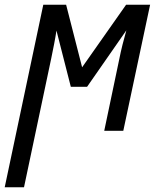

<svg xmlns="http://www.w3.org/2000/svg" viewBox="-53 -556 677 816"><path d="M-33 240H49L165 -309C173 -348 182 -392 187 -426L248 -187H317L484 -427C473 -388 462 -346 454 -305L390 0H471L585 -536H483L296 -270L228 -536H131Z"/></svg>

Font: Noto Sans SemiCondensed
Style: Italic
Weight: 400
Width: 4
Italic angle: -12°
Designer: Monotype Design Team
Foundry: Monotype Imaging Inc.
Version: Version 2.013